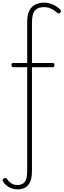

<svg xmlns="http://www.w3.org/2000/svg" viewBox="-58 -977 482 1454"><path d="M74 457Q49 457 28 449Q7 441 -9 427.5Q-25 414 -35 398Q-39 392 -38 386Q-37 380 -30 375Q-23 370 -16.5 370.5Q-10 371 -6 378Q7 396 26 410Q45 424 74 424Q113 424 130.5 399.5Q148 375 148 314V-468H40Q36 -468 32.5 -472Q29 -476 29 -484Q29 -500 40 -500H148V-809Q148 -866 165 -898Q182 -930 211.5 -943.5Q241 -957 276 -957Q313 -957 347 -940.5Q381 -924 400 -902Q405 -896 403.5 -890.5Q402 -885 396 -879Q392 -875 385.5 -875.5Q379 -876 374 -882Q357 -897 331 -910Q305 -923 273 -923Q230 -923 207 -898Q184 -873 184 -802V-500H343Q354 -500 354 -485Q354 -468 343 -468H184V319Q184 370 170 400.5Q156 431 131.5 444Q107 457 74 457Z"/></svg>

Font: Playwrite US Modern Thin
Style: Regular
Weight: 250
Designer: Veronika Burian, José Scaglione
Foundry: TypeTogether
Version: Version 1.003